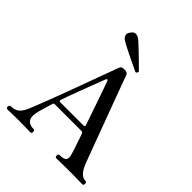

<svg xmlns="http://www.w3.org/2000/svg" viewBox="-255 -1117 1276 1276"><g transform="rotate(45 382.5 -479.5)"><path d="M32 0Q18 0 18 -15Q18 -31 32 -31Q64 -31 84.5 -45Q105 -59 121 -92Q128 -106 143 -144Q158 -182 178.5 -235Q199 -288 221.5 -348.5Q244 -409 266 -469Q288 -529 307 -581Q326 -633 339.5 -669Q353 -705 357 -717Q362 -730 369 -734Q376 -738 392 -738Q409 -738 416.5 -733.5Q424 -729 428 -718Q434 -701 450 -657.5Q466 -614 488 -554.5Q510 -495 534.5 -429.5Q559 -364 582 -301.5Q605 -239 623.5 -189.5Q642 -140 652 -114Q684 -31 732 -31Q745 -31 745 -15Q745 0 732 0Q722 0 693.5 -1Q665 -2 613 -2Q570 -2 536 -1Q502 0 491 0Q478 0 478 -15Q478 -31 491 -31Q535 -31 543 -48.5Q551 -66 542 -91Q541 -96 529.5 -131.5Q518 -167 495 -233Q491 -243 487.5 -245Q484 -247 477 -247H228Q218 -247 216 -238Q210 -217 201 -188.5Q192 -160 185.5 -134Q179 -108 179 -92Q179 -59 197 -45Q215 -31 243 -31Q257 -31 257 -15Q257 0 243 0Q233 0 207.5 -1Q182 -2 138 -2Q99 -2 70.5 -1Q42 0 32 0ZM244 -282H463Q468 -282 472 -284.5Q476 -287 473 -295Q460 -333 443.5 -381Q427 -429 411 -475.5Q395 -522 382.5 -557Q370 -592 366 -603Q363 -611 358.5 -611Q354 -611 351 -604Q348 -597 337.5 -569.5Q327 -542 312.5 -503.5Q298 -465 282.5 -424.5Q267 -384 254.5 -349.5Q242 -315 236 -296Q231 -282 244 -282ZM456 -777Q452 -779 433 -788Q414 -797 387 -810Q360 -823 332.5 -836.5Q305 -850 284.5 -861Q264 -872 257 -877Q243 -887 237 -902.5Q231 -918 246 -938Q260 -959 277 -959Q294 -959 308 -949Q315 -945 332 -929Q349 -913 371.5 -892Q394 -871 415 -850Q436 -829 451 -814.5Q466 -800 469 -797Q471 -791 467.5 -784.5Q464 -778 456 -777Z"/></g></svg>

Font: Zen Old Mincho SemiBold
Style: Regular
Weight: 600
Version: Version 1.500